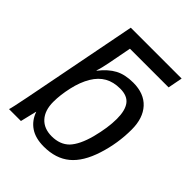

<svg xmlns="http://www.w3.org/2000/svg" viewBox="-207 -842 969 969"><g transform="rotate(45 278.0 -357.5)"><path d="M363 -538Q441 -538 483 -492Q525 -446 525 -365Q525 -266 495 -173Q465 -79 411 -34.5Q357 10 272 10Q212 10 174.5 -15.5Q137 -41 121 -87H120L99 0H14Q19 -13 38 -109L158 -725H521L506 -647H230Q215 -568 206 -521.5Q197 -475 188 -450H190Q226 -496 265.5 -517Q305 -538 363 -538ZM338 -470Q290 -470 255.5 -450.5Q221 -431 197 -391Q172 -349 159 -291Q146 -233 146 -184Q146 -123 177 -89Q208 -55 263 -55Q322 -55 357 -90Q392 -127 413 -206Q434 -287 434 -350Q434 -410 411.5 -440Q389 -470 338 -470Z"/></g></svg>

Font: Libra Sans Modern
Style: Italic
Weight: 400
Italic angle: -12°
Foundry: Stefan Peev, Context Ltd
Version: Version 1.000